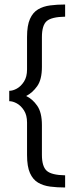

<svg xmlns="http://www.w3.org/2000/svg" viewBox="-20 -699 334 852"><path d="M269 133Q233 133 202.5 129Q172 125 149 111.5Q126 98 113 69Q100 40 100 -11V-155Q100 -188 86.5 -209Q73 -230 55 -240Q37 -250 21 -250V-296Q37 -296 55 -306Q73 -316 86.5 -337Q100 -358 100 -391V-535Q100 -586 113 -615Q126 -644 149 -657.5Q172 -671 202.5 -675Q233 -679 269 -679V-625Q209 -624 187.5 -605.5Q166 -587 166 -534V-402Q166 -346 145 -316.5Q124 -287 96 -273Q124 -260 145 -230Q166 -200 166 -144V-12Q166 40 187.5 59Q209 78 269 79Z"/></svg>

Font: Questrial
Style: Regular
Weight: 400
Designer: Joe Prince, Laura Meseguer
Foundry: Joe Prince, Laura Meseguer
Version: Version 2.000; ttfautohint (v1.8.3)